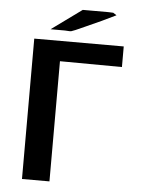

<svg xmlns="http://www.w3.org/2000/svg" viewBox="-58 -902 693 947"><g transform="rotate(5 288.5 -428.5)"><path d="M163 -748 313 -857H370H440Q444 -857 452.5 -856.5Q461 -856 464 -856L481 -845Q413 -811 333 -776Q301 -761 286 -755Q271 -749 266 -747.5Q261 -746 251 -747Q241 -748 234 -748ZM87 0V-695H530V-593L223 -595V0Z"/></g></svg>

Font: Coval
Style: Bold
Weight: 700
Foundry: Context Ltd
Version: Version 001.000